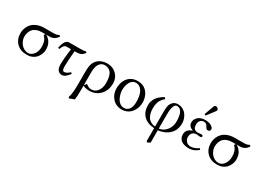

<svg xmlns="http://www.w3.org/2000/svg" viewBox="-17 -1545 3633 2653"><g transform="rotate(30 1799.5 -218.5)"><path d="M265.6 -18.6Q314.5 -18.6 350.6 -66.9Q386.7 -115.2 386.7 -184.6Q386.7 -206.1 385 -221.9Q383.3 -237.8 377.9 -259Q372.6 -280.3 359.9 -301.5Q347.2 -322.8 327.1 -343.8Q333 -347.2 337.2 -353.3Q341.3 -359.4 341.3 -363.3H286.6Q239.7 -363.3 204.3 -349.4Q168.9 -335.4 148.2 -311Q127.4 -286.6 117.2 -255.6Q106.9 -224.6 106.9 -187.5Q106.9 -161.1 117.7 -132.3Q128.4 -103.5 147.5 -77.9Q166.5 -52.2 197.8 -35.4Q229 -18.6 265.6 -18.6ZM101.6 -365.7Q130.9 -395 179 -413.3Q227.1 -431.6 291 -431.6H423.3Q492.2 -431.6 515.1 -452.1L534.7 -438.5Q492.7 -363.3 405.3 -363.3H355.5Q402.3 -338.9 429.7 -292.5Q457 -246.1 457 -181.6Q457 -162.1 451.9 -139.2Q446.8 -116.2 432.6 -88.9Q418.5 -61.5 397.5 -39.6Q376.5 -17.6 340.3 -2.7Q304.2 12.2 259.3 12.2Q157.2 12.2 96.9 -47.9Q36.6 -107.9 36.6 -203.6Q36.6 -249.5 53.7 -292.2Q70.8 -335 101.6 -365.7Z M686 -429.2H852.5Q938 -429.2 942.9 -439.9L962.4 -426.3Q942.4 -390.1 911.6 -375.5Q880.9 -360.8 834.5 -360.8H809.6Q794.4 -191.4 794.4 -106.4Q794.4 -40.5 825.7 -40.5Q866.7 -40.5 912.6 -86.9L931.6 -69.3Q901.9 -30.3 875 -9Q848.1 12.2 817.9 12.2Q776.4 12.2 753.7 -19.5Q731 -51.3 731 -109.4Q731 -182.6 752 -360.8H696.3Q660.6 -360.8 645.5 -345.9Q630.4 -331.1 611.8 -283.2L588.9 -288.1Q591.8 -310.5 598.4 -332.8Q605 -355 616 -377.9Q627 -400.9 645.3 -415Q663.6 -429.2 686 -429.2Z M1406.7 -198.7Q1406.7 -256.3 1396.5 -297.1Q1386.2 -337.9 1366.9 -360.8Q1347.7 -383.8 1323.5 -393.8Q1299.3 -403.8 1267.6 -403.8Q1252.9 -403.8 1239 -399.7Q1225.1 -395.5 1209.2 -383.5Q1193.4 -371.6 1181.6 -353Q1169.9 -334.5 1162.1 -302Q1154.3 -269.5 1154.3 -227.5V-23.4Q1160.2 -24.9 1169.2 -35.9Q1178.2 -46.9 1183.6 -56.2Q1209 -36.1 1228.5 -27.6Q1248 -19 1269.5 -19Q1331.5 -19 1369.1 -68.6Q1406.7 -118.2 1406.7 -198.7ZM1145.5 212.4 1066.9 243.2 1055.7 225.6Q1079.6 163.6 1079.6 7.3V-184.1Q1079.6 -233.4 1084.2 -268.8Q1088.9 -304.2 1098.6 -326.4Q1108.4 -348.6 1116 -359.4Q1123.5 -370.1 1136.2 -383.3Q1165.5 -413.1 1206.8 -427.5Q1248 -441.9 1287.1 -441.9Q1377 -441.9 1435.1 -384.5Q1493.2 -327.1 1493.2 -241.2Q1493.2 -127.9 1425.5 -58.3Q1357.9 11.2 1255.4 11.2Q1201.2 11.2 1154.3 -10.7V66.4Q1154.3 169.9 1145.5 212.4Z M1567.4 -205.1Q1567.4 -273.9 1591.1 -327.1Q1614.7 -380.4 1662.1 -411.1Q1709.5 -441.9 1773.9 -441.9Q1816.9 -441.9 1852.1 -428.2Q1887.2 -414.6 1910.4 -391.8Q1933.6 -369.1 1949.5 -339.1Q1965.3 -309.1 1972.2 -277.8Q1979 -246.6 1979 -214.4Q1979 -183.6 1971.2 -152.3Q1963.4 -121.1 1946.8 -91.3Q1930.2 -61.5 1906.5 -38.6Q1882.8 -15.6 1848.1 -1.7Q1813.5 12.2 1772.5 12.2Q1733.4 12.2 1699.7 -0.5Q1666 -13.2 1642.1 -34.7Q1618.2 -56.2 1601.1 -84.2Q1584 -112.3 1575.7 -143.1Q1567.4 -173.8 1567.4 -205.1ZM1763.7 -408.7Q1734.9 -408.7 1711.9 -392.8Q1689 -377 1675 -350.8Q1661.1 -324.7 1653.8 -293.2Q1646.5 -261.7 1646.5 -228Q1646.5 -197.8 1655.3 -163.6Q1664.1 -129.4 1680.4 -97.4Q1696.8 -65.4 1725.3 -44.4Q1753.9 -23.4 1789.1 -23.4Q1804.2 -23.4 1818.1 -27.1Q1832 -30.8 1847.4 -41.5Q1862.8 -52.2 1874 -69.1Q1885.3 -85.9 1892.6 -115.2Q1899.9 -144.5 1899.9 -182.1Q1899.9 -290 1863 -349.4Q1826.2 -408.7 1763.7 -408.7Z M2515.6 -222.7Q2515.6 -414.6 2415 -414.6Q2385.3 -414.6 2368.2 -372.1Q2351.1 -329.6 2351.1 -246.6V-17.1Q2424.8 -26.9 2470.2 -86.2Q2515.6 -145.5 2515.6 -222.7ZM2293 10.3Q2180.2 2.9 2119.9 -58.8Q2059.6 -120.6 2059.6 -227.1Q2059.6 -260.7 2070.6 -292Q2081.5 -323.2 2097.7 -345.2Q2113.8 -367.2 2135 -386.2Q2156.2 -405.3 2173.3 -416.3Q2190.4 -427.2 2206.5 -435.1L2225.6 -414.1Q2208.5 -400.4 2196.5 -387.7Q2184.6 -375 2169.9 -352.1Q2155.3 -329.1 2147.5 -295.2Q2139.6 -261.2 2139.6 -218.3Q2139.6 -177.7 2147.7 -144.3Q2155.8 -110.8 2173.1 -82.8Q2190.4 -54.7 2220.9 -37.4Q2251.5 -20 2293 -16.1V-260.3Q2293 -318.8 2302 -352.5Q2311 -386.2 2338.4 -413.6Q2366.7 -441.9 2415.5 -441.9Q2456.5 -441.9 2491.2 -424.3Q2525.9 -406.7 2548.3 -377.7Q2570.8 -348.6 2583.3 -312.3Q2595.7 -275.9 2595.7 -237.3Q2595.7 -197.3 2585.4 -162.6Q2575.2 -127.9 2559.1 -103.8Q2543 -79.6 2520.5 -60.1Q2498 -40.5 2475.8 -28.3Q2453.6 -16.1 2429 -7.6Q2404.3 1 2386 4.6Q2367.7 8.3 2351.1 9.8V208L2304.2 230L2293 212.4Z M2884.3 -680.2Q2899.4 -680.2 2912.4 -668.7Q2925.3 -657.2 2925.3 -642.1Q2925.3 -633.8 2920.4 -627L2828.6 -505.4Q2822.8 -497.6 2817.4 -497.6Q2811.5 -497.6 2806.9 -501.7Q2802.2 -505.9 2802.2 -511.2Q2802.2 -513.7 2804.2 -520.5L2856.4 -663.1Q2859.4 -670.9 2867.4 -675.5Q2875.5 -680.2 2884.3 -680.2ZM2757.3 -118.7Q2757.3 -77.6 2784.2 -49.6Q2811 -21.5 2854.5 -21.5Q2913.6 -21.5 2979 -67.4L2994.1 -47.9Q2966.3 -22 2927.2 -4.9Q2888.2 12.2 2844.2 12.2Q2804.7 12.2 2774.4 3.7Q2744.1 -4.9 2726.3 -17.8Q2708.5 -30.8 2697.5 -48.6Q2686.5 -66.4 2682.6 -82.5Q2678.7 -98.6 2678.7 -115.7Q2678.7 -195.8 2772.5 -227.1Q2734.4 -242.2 2716.3 -263.9Q2698.2 -285.6 2698.2 -321.8Q2698.2 -335 2702.6 -349.9Q2707 -364.7 2718.3 -381.3Q2729.5 -397.9 2745.8 -411.1Q2762.2 -424.3 2789.8 -433.1Q2817.4 -441.9 2851.1 -441.9Q2907.2 -441.9 2946.5 -419.9Q2985.8 -397.9 2985.8 -370.1Q2985.8 -351.1 2974.6 -342.3Q2963.4 -333.5 2950.7 -333.5Q2935.5 -333.5 2926.5 -341.8Q2917.5 -350.1 2909.2 -366.2Q2901.4 -380.9 2895.8 -388.7Q2890.1 -396.5 2876.7 -404.5Q2863.3 -412.6 2845.2 -412.6Q2816.4 -412.6 2792.7 -390.6Q2769 -368.7 2769 -324.2Q2769 -276.4 2790.3 -257.3Q2811.5 -238.3 2847.7 -238.3Q2848.1 -238.3 2859.9 -239.5Q2871.6 -240.7 2884 -241.9Q2896.5 -243.2 2898.9 -243.2Q2927.7 -243.2 2927.7 -225.1Q2927.7 -204.6 2897.9 -204.6Q2894 -204.6 2872.6 -207.5Q2851.1 -210.4 2846.7 -210.4Q2805.2 -210.4 2781.2 -185.8Q2757.3 -161.1 2757.3 -118.7Z M3302.7 -18.6Q3351.6 -18.6 3387.7 -66.9Q3423.8 -115.2 3423.8 -184.6Q3423.8 -206.1 3422.1 -221.9Q3420.4 -237.8 3415 -259Q3409.7 -280.3 3397 -301.5Q3384.3 -322.8 3364.3 -343.8Q3370.1 -347.2 3374.3 -353.3Q3378.4 -359.4 3378.4 -363.3H3323.7Q3276.9 -363.3 3241.5 -349.4Q3206.1 -335.4 3185.3 -311Q3164.6 -286.6 3154.3 -255.6Q3144 -224.6 3144 -187.5Q3144 -161.1 3154.8 -132.3Q3165.5 -103.5 3184.6 -77.9Q3203.6 -52.2 3234.9 -35.4Q3266.1 -18.6 3302.7 -18.6ZM3138.7 -365.7Q3168 -395 3216.1 -413.3Q3264.2 -431.6 3328.1 -431.6H3460.4Q3529.3 -431.6 3552.2 -452.1L3571.8 -438.5Q3529.8 -363.3 3442.4 -363.3H3392.6Q3439.5 -338.9 3466.8 -292.5Q3494.1 -246.1 3494.1 -181.6Q3494.1 -162.1 3489 -139.2Q3483.9 -116.2 3469.7 -88.9Q3455.6 -61.5 3434.6 -39.6Q3413.6 -17.6 3377.4 -2.7Q3341.3 12.2 3296.4 12.2Q3194.3 12.2 3134 -47.9Q3073.7 -107.9 3073.7 -203.6Q3073.7 -249.5 3090.8 -292.2Q3107.9 -335 3138.7 -365.7Z"/></g></svg>

Font: Libertinage
Style: f
Weight: 400
Designer: OSP
Foundry: OSP
Version: Version 1.0; 2008; OFL relea